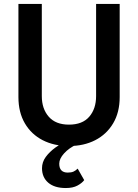

<svg xmlns="http://www.w3.org/2000/svg" viewBox="-20 -720 696 969"><path d="M372 131 405 189Q394 204 371 216.5Q348 229 312 229Q255 229 223.5 202Q192 175 192 129Q192 98 211 72Q230 46 260.5 24Q291 2 326 -16L367 9Q328 27 303.5 54Q279 81 279 106Q279 151 322 151Q340 151 351 146Q362 141 372 131ZM73 -700H191V-235Q191 -171 226 -131Q261 -91 328 -91Q396 -91 430.5 -131Q465 -171 465 -235V-700H584V-230Q584 -153 551 -97.5Q518 -42 460.5 -12.5Q403 17 328 17Q253 17 195.5 -12.5Q138 -42 105.5 -97.5Q73 -153 73 -230Z"/></svg>

Font: Jost* Medium
Style: Regular
Weight: 500
Version: Version 3.7